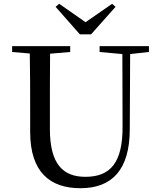

<svg xmlns="http://www.w3.org/2000/svg" viewBox="-20 -975 843 1012"><path d="M292 -955 273 -939 401 -794H460L589 -939L571 -955L431 -858ZM505 -701 625 -690 626 -308C627 -118 562 -43 430 -43C312 -43 243 -110 243 -295V-394C243 -494 243 -594 244 -692L350 -701V-732H44V-701L137 -693C139 -594 139 -493 139 -394V-280C139 -65 246 17 404 17C572 17 663 -82 664 -291L666 -690L765 -701V-732H505Z"/></svg>

Font: Source Han Serif SC Medium
Style: Regular
Weight: 500
Designer: Ryoko NISHIZUKA 西塚涼子 (kana & ideographs); Frank Grießhammer (Latin, Greek & Cyrillic); Wenlong ZHANG 张文龙 (bopomofo); San
Foundry: Adobe
Version: Version 2.003;hotconv 1.1.1;makeotfexe 2.6.0